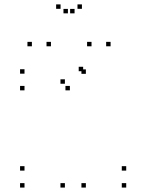

<svg xmlns="http://www.w3.org/2000/svg" viewBox="-20 -836 660 866"><path d="M367.3 -503V-523H347.3V-503ZM355 -514.8V-534.8H335V-514.8ZM90.5 -503.7V-523.7H70.5V-503.7ZM90.5 -428.5V-448.5H70.5V-428.5ZM295.2 -428.5V-448.5H275.2V-428.5ZM272.7 -458.3V-478.3H252.7V-458.3ZM272.7 10V-10H252.7V10ZM367.3 10V-10H347.3V10ZM549.3 10V-10H529.3V10ZM549.3 -66.5V-86.5H529.3V-66.5ZM90.5 -66.5V-86.5H70.5V-66.5ZM90.5 10V-10H70.5V10ZM209.8 -627.2V-647.2H189.8V-627.2ZM316.3 -775.8V-795.8H296.3V-775.8ZM286.3 -775.8V-795.8H266.3V-775.8ZM392.8 -627.2V-647.2H372.8V-627.2ZM478.8 -627.2V-647.2H458.8V-627.2ZM349.5 -796.2V-816.2H329.5V-796.2ZM253.2 -796.2V-816.2H233.2V-796.2ZM123.8 -627.2V-647.2H103.8V-627.2Z"/></svg>

Font: Monaspace Neon Dots Var
Style: Regular
Weight: 400
Designer: Riley Cran and the Lettermatic Team
Version: Version 1.100 (Monaspace Neon Dots)